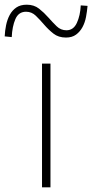

<svg xmlns="http://www.w3.org/2000/svg" viewBox="-74 -798 393 818"><path d="M207 -638Q233 -638 250 -650.5Q267 -663 277.5 -682.5Q288 -702 292.5 -726Q297 -750 299 -773L270 -775Q268 -732 253.5 -700.5Q239 -669 209 -669Q185 -669 167.5 -686Q150 -703 132 -723.5Q114 -744 92.5 -761Q71 -778 40 -778Q13 -778 -4.5 -766Q-22 -754 -32.5 -734.5Q-43 -715 -48 -691Q-53 -667 -54 -643L-24 -640Q-22 -685 -8.5 -716.5Q5 -748 37 -748Q61 -748 78.5 -731Q96 -714 114 -693Q132 -672 153.5 -655Q175 -638 207 -638ZM141 -527H105V0H141Z"/></svg>

Font: Spoqa Han Sans Neo Thin
Style: Regular
Weight: 100
Designer: [Spoqa Han Sans Neo] Dong-huui Kim  Younghwa Kang  Yujin Lee  [Noto Sans] Ryoko NISHIZUKA  (kana & ideographs); Paul D. 
Foundry: Spoqa (http://www.spoqa-han-sans.com)
Version: Version 1.100;hotconv 1.0.109;makeotfexe 2.5.65596